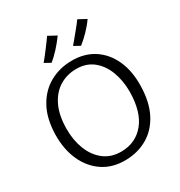

<svg xmlns="http://www.w3.org/2000/svg" viewBox="-223 -1129 1205 1288"><g transform="rotate(-30 379.5 -485.0)"><path d="M377 8Q274.5 10 200.5 -39.2Q126.5 -88.5 87.2 -175.8Q48 -263 50 -375Q52.5 -499 98.8 -582.5Q145 -666 221.5 -708.2Q298 -750.5 392 -751Q490 -751.5 562.2 -704.5Q634.5 -657.5 673 -572.2Q711.5 -487 709 -373Q706.5 -249.5 663 -165.2Q619.5 -81 545.2 -37.5Q471 6 377 8ZM379 -56Q489.5 -57 557 -139Q624.5 -221 626 -377Q626 -462.5 599.2 -533.2Q572.5 -604 519.8 -646.2Q467 -688.5 389 -688Q317.5 -687.5 260 -652.2Q202.5 -617 168.5 -546.5Q134.5 -476 134 -370Q133.5 -285 161 -213.5Q188.5 -142 243.2 -98.8Q298 -55.5 379 -56ZM269 -806 222 -832Q229 -839.5 245 -859.8Q261 -880 279.5 -904.5Q298 -929 313 -949.5Q328 -970 333 -978L396 -944Q366 -903 333 -867Q300 -831 269 -806ZM497 -806 450 -832Q457 -839.5 473.5 -859.8Q490 -880 509.5 -903.8Q529 -927.5 544.5 -947Q560 -966.5 564 -973L625 -940Q599 -902.5 564.2 -866.8Q529.5 -831 497 -806Z"/></g></svg>

Font: Merriweather Sans Light
Style: Regular
Weight: 300
Designer: Eben Sorkin
Foundry: Eben Sorkin
Version: Version 2.001; ttfautohint (v1.8.3)